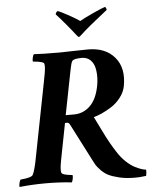

<svg xmlns="http://www.w3.org/2000/svg" viewBox="-68 -895 755 950"><g transform="rotate(-5 310.0 -420.0)"><path d="M347.7 -710Q344.7 -710 336.9 -719.7Q320.3 -741.7 290 -777.8Q259.8 -814 243.2 -831.1Q245.6 -843.8 254.9 -846.7Q264.2 -844.2 303.2 -823Q342.3 -801.8 361.3 -788.1Q385.3 -801.8 431.2 -822.8Q477.1 -843.8 489.3 -846.7Q492.2 -845.2 494.4 -840.1Q496.6 -835 496.1 -831.1Q397.9 -754.4 361.3 -719.7Q351.6 -710 347.7 -710ZM247.1 -641.6Q264.2 -641.6 311.5 -643.1Q358.9 -644.5 387.7 -644.5Q474.1 -644.5 519.5 -590.6Q564.9 -536.6 547.9 -447.3Q542 -417.5 521.5 -391.4Q501 -365.2 474.9 -348.9Q448.7 -332.5 426.3 -322.5Q403.8 -312.5 386.7 -308.6Q398.9 -284.2 415 -251.2Q431.2 -218.3 437.5 -205.8Q443.8 -193.4 455.6 -172.6Q467.3 -151.9 483.4 -127Q502 -97.7 524.9 -76.4Q547.9 -55.2 567.4 -45.4Q586.9 -35.6 600.3 -31.5Q613.8 -27.3 621.1 -27.3Q623 -21.5 621.6 -10Q620.1 1.5 619.1 3.9Q609.9 4.4 601.8 5.6Q593.8 6.8 585.9 7.3Q578.1 7.8 561.5 7.8Q519 7.8 484.9 -0.5Q450.7 -8.8 431.4 -18.8Q412.1 -28.8 395.8 -46.1Q379.4 -63.5 374.3 -72.5Q369.1 -81.5 361.3 -96.7L268.6 -277.3Q261.7 -292 254.9 -292H242.2L212.9 -141.6Q211.9 -136.7 209.7 -124.8Q207.5 -112.8 206.5 -108.2Q205.6 -103.5 204.1 -94.2Q202.6 -85 202.1 -80.6Q201.7 -76.2 201.2 -69.6Q200.7 -63 200.9 -58.3Q201.2 -53.7 202.1 -49.8Q204.1 -36.6 256.8 -32.2Q258.8 -27.3 256.3 -13.9Q253.9 -0.5 250 3.9Q190.4 -2.9 121.1 -2.9Q54.7 -2.9 -8.8 3.9Q-11.2 -0.5 -8.3 -13.9Q-5.4 -27.3 -1 -32.2Q53.7 -36.6 60.5 -49.8Q71.8 -69.8 85 -141.6L155.3 -501Q156.2 -505.9 158.4 -517.8Q160.6 -529.8 161.6 -534.4Q162.6 -539.1 164.1 -548.3Q165.5 -557.6 166 -562Q166.5 -566.4 167 -573Q167.5 -579.6 167.2 -584.2Q167 -588.9 166 -592.8Q164.1 -604 110.4 -608.4Q108.4 -613.3 111.3 -626.7Q114.3 -640.1 118.2 -644.5Q158.2 -641.6 247.1 -641.6ZM249 -330.1H291Q332 -330.1 364.3 -357.2Q396.5 -384.3 411.1 -437.5Q418.9 -465.3 420.7 -493.7Q422.4 -522 417.2 -547.6Q412.1 -573.2 395.5 -589.4Q378.9 -605.5 352.5 -605.5Q312 -605.5 304.7 -593.8Q302.7 -590.3 301 -586.2Q299.3 -582 297.9 -575.4Q296.4 -568.8 295.4 -564.7Q294.4 -560.5 292.2 -549.8Q290 -539.1 289.1 -534.2Z"/></g></svg>

Font: Amiri
Style: Bold Slanted
Weight: 700
Italic angle: 9°
Designer: Khaled Hosny
Version: Version 000.107